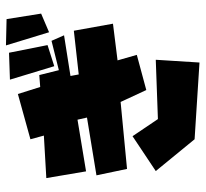

<svg xmlns="http://www.w3.org/2000/svg" viewBox="-42 -630 673 628"><g transform="rotate(-90 294.0 -316.5)"><path d="M459 -633 502 -492 563 -518 545 -631ZM347 -620 391 -475 460 -497 435 -623ZM492 -443 359 -422 364 -395 507 -411 530 -283 410 -268 428 -205 313 -174 274 -258 55 -237 34 -337 223 -368 216 -399 47 -371 25 -501 164 -509 152 -553 300 -594 323 -521 362 -524 378 -460 474 -484ZM48 -143 162 -219 218 -136 412 -143 403 0 152 -16Z"/></g></svg>

Font: Super Mario
Style: Regular
Weight: 400
Version: Version 1.0